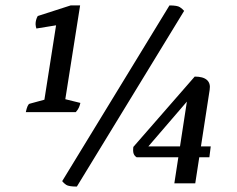

<svg xmlns="http://www.w3.org/2000/svg" viewBox="-20 -675 871 707"><path d="M75 -262Q78 -276 81.5 -284Q85 -292 89 -293L155 -311L141 -292L192 -617L200 -584L114 -570Q113 -573 112 -577.5Q111 -582 111 -586Q111 -594 113 -601.5Q115 -609 119 -616L240 -655H275L218 -294L207 -313L276 -296Q274 -287 270.5 -279Q267 -271 259 -262ZM263 12Q233 12 223.5 5.5Q214 -1 209 -8L604 -655Q633 -655 642.5 -648.5Q652 -642 658 -635ZM622 0 674 -339H701L510 -117L496 -136H756L751 -96H483Q475 -101 472 -109.5Q469 -118 471 -134L697 -393Q728 -393 742 -380.5Q756 -368 752 -344L699 0Z"/></svg>

Font: Petrona
Style: Italic
Weight: 400
Italic angle: -9°
Designer: Ringo R. Seeber
Foundry: Ringo R. Seeber
Version: Version 2.001; ttfautohint (v1.8.3)